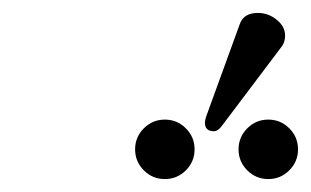

<svg xmlns="http://www.w3.org/2000/svg" viewBox="-20 -804 481 297"><path d="M202.5 -540.5Q189 -554 189 -573Q189 -592 202.5 -605.5Q216 -619 235 -619Q254 -619 267.5 -605.5Q281 -592 281 -573Q281 -554 267.5 -540.5Q254 -527 235 -527Q216 -527 202.5 -540.5ZM362.5 -540.5Q349 -554 349 -573Q349 -592 362.5 -605.5Q376 -619 395 -619Q414 -619 427.5 -605.5Q441 -592 441 -573Q441 -554 427.5 -540.5Q414 -527 395 -527Q376 -527 362.5 -540.5ZM379 -784Q395 -784 408 -773.5Q421 -763 421 -749Q421 -738 415 -731L323 -609Q317 -601 311 -601Q297 -601 297 -614Q297 -618 299 -624L351 -767Q357 -784 379 -784Z"/></svg>

Font: Linux Libertine O
Style: Italic
Weight: 400
Italic angle: -12°
Designer: Philipp H. Poll
Foundry: Philipp H. Poll
Version: Version 5.1.6